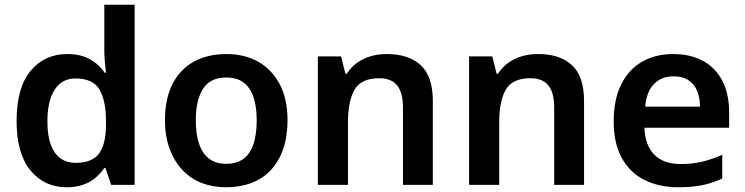

<svg xmlns="http://www.w3.org/2000/svg" viewBox="-20 -780 3144 810"><path d="M261 10Q167 10 108.5 -61Q50 -132 50 -270Q50 -410 109 -481Q168 -552 264 -552Q304 -552 333.5 -541.5Q363 -531 385 -513Q407 -495 422 -473H427Q425 -489 422.5 -518.5Q420 -548 420 -571V-760H548V0H449L425 -71H420Q405 -49 383.5 -30.5Q362 -12 331.5 -1Q301 10 261 10ZM299 -93Q369 -93 398 -132.5Q427 -172 427 -253V-269Q427 -356 399.5 -402.5Q372 -449 298 -449Q241 -449 210.5 -401.5Q180 -354 180 -268Q180 -182 210.5 -137.5Q241 -93 299 -93Z M1193 -272Q1193 -205 1175 -152.5Q1157 -100 1123.5 -63.5Q1090 -27 1041.5 -8.5Q993 10 933 10Q877 10 830 -8.5Q783 -27 749 -63.5Q715 -100 695.5 -152.5Q676 -205 676 -272Q676 -363 707.5 -425Q739 -487 797 -519.5Q855 -552 936 -552Q1012 -552 1069.5 -519.5Q1127 -487 1160 -425Q1193 -363 1193 -272ZM806 -272Q806 -216 819.5 -174.5Q833 -133 861.5 -111Q890 -89 935 -89Q980 -89 1008.5 -111Q1037 -133 1050 -174.5Q1063 -216 1063 -272Q1063 -330 1049.5 -370Q1036 -410 1008 -431.5Q980 -453 934 -453Q867 -453 836.5 -405.5Q806 -358 806 -272Z M1612 -552Q1704 -552 1755 -505Q1806 -458 1806 -353V0H1680V-327Q1680 -389 1655.5 -419.5Q1631 -450 1580 -450Q1504 -450 1476 -402Q1448 -354 1448 -264V0H1321V-542H1419L1437 -469H1443Q1461 -497 1487 -515.5Q1513 -534 1544.5 -543Q1576 -552 1612 -552Z M2250 -552Q2342 -552 2393 -505Q2444 -458 2444 -353V0H2318V-327Q2318 -389 2293.5 -419.5Q2269 -450 2218 -450Q2142 -450 2114 -402Q2086 -354 2086 -264V0H1959V-542H2057L2075 -469H2081Q2099 -497 2125 -515.5Q2151 -534 2182.5 -543Q2214 -552 2250 -552Z M2820 -552Q2893 -552 2946 -523Q2999 -494 3027.5 -439Q3056 -384 3056 -306V-241H2699Q2701 -168 2740 -128Q2779 -88 2851 -88Q2902 -88 2943 -98Q2984 -108 3027 -127V-27Q2987 -8 2944 1Q2901 10 2840 10Q2761 10 2699.5 -20.5Q2638 -51 2603.5 -113Q2569 -175 2569 -267Q2569 -360 2600.5 -423.5Q2632 -487 2688.5 -519.5Q2745 -552 2820 -552ZM2822 -458Q2770 -458 2738.5 -425Q2707 -392 2702 -330H2933Q2933 -368 2921 -396.5Q2909 -425 2884.5 -441.5Q2860 -458 2822 -458Z"/></svg>

Font: Noto Sans Khmer SemiBold
Style: Regular
Weight: 600
Version: Version 2.003